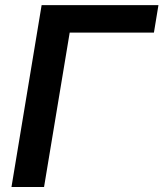

<svg xmlns="http://www.w3.org/2000/svg" viewBox="-20 -748 654 768"><path d="M613.8 -727.5 595.7 -617.7H258.8L156.2 0H25.9L146.5 -727.5Z"/></svg>

Font: Inter 17pt SemiBold
Style: Italic
Weight: 600
Italic angle: -9.3988°
Version: Version 4.001;git-66647c0bb